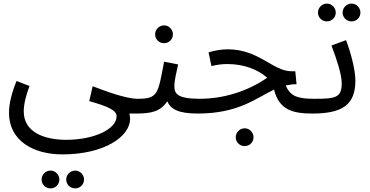

<svg xmlns="http://www.w3.org/2000/svg" viewBox="-20 -626 2055 1067"><path d="M398 421C425 421 447 399 447 372C447 345 425 322 398 322C370 322 348 345 348 372C348 399 370 421 398 421ZM261 421C288 421 310 399 310 372C310 345 288 322 261 322C233 322 211 345 211 372C211 399 233 421 261 421Z M30 1C30 157 167 232 326 232C562 232 703 132 703 34C703 22 701 17 699 5H736C765 5 786 -16 786 -38C786 -59 774 -77 746 -77C705 -77 633 -93 495 -147L476 -64C572 -37 628 -15 628 20C628 92 502 151 348 151C220 151 112 105 112 -6C112 -46 123 -92 144 -148L72 -176C43 -105 30 -47 30 1Z M892 -386C919 -386 941 -408 941 -435C941 -462 919 -485 892 -485C864 -485 842 -462 842 -435C842 -408 864 -386 892 -386Z M736 5C824 5 871 -7 910 -63C929 -18 974 5 1079 5C1108 5 1129 -16 1129 -38C1129 -59 1117 -77 1089 -77C964 -77 949 -107 949 -147C949 -179 962 -232 970 -268L892 -283C858 -106 859 -77 746 -77Z M1340 186C1367 186 1389 164 1389 137C1389 110 1367 87 1340 87C1312 87 1290 110 1290 137C1290 164 1312 186 1340 186Z M1079 5C1305 5 1402 -80 1503 -128C1531 -14 1609 5 1716 5C1745 5 1766 -16 1766 -38C1766 -59 1754 -77 1726 -77C1634 -77 1593 -91 1568 -151C1587 -155 1606 -158 1628 -158L1621 -230H1600C1496 -230 1420 -352 1245 -352C1211 -352 1175 -346 1139 -335L1155 -259C1191 -267 1212 -270 1245 -270C1335 -270 1413 -240 1465 -194C1358 -120 1226 -77 1088 -77Z M1934 -507C1961 -507 1983 -529 1983 -556C1983 -583 1961 -606 1934 -606C1906 -606 1884 -583 1884 -556C1884 -529 1906 -507 1934 -507ZM1797 -507C1824 -507 1846 -529 1846 -556C1846 -583 1824 -606 1797 -606C1769 -606 1747 -583 1747 -556C1747 -529 1769 -507 1797 -507Z M1716 5C1885 5 1955 -45 1955 -179C1955 -239 1928 -338 1903 -403L1822 -373C1851 -297 1879 -213 1879 -163C1879 -82 1843 -77 1726 -77Z"/></svg>

Font: Noto Sans Arabic
Style: Regular
Weight: 400
Designer: Monotype Design Team, Nadine Chahine, Nizar Qandah and Khaled Hosny
Foundry: Monotype Imaging Inc.
Version: Version 2.012